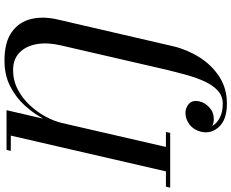

<svg xmlns="http://www.w3.org/2000/svg" viewBox="-169 -690 1060 880"><g transform="rotate(-90 361.0 -250.0)"><path d="M-54.5 -19.5H15.5L179.5 -730.5H109.5L114 -750H296L257 -581.5Q280 -625 316.8 -665.8Q353.5 -706.5 405 -733Q456.5 -759.5 523 -759.5Q607 -759.5 653.5 -726.5Q700 -693.5 713.5 -639Q727 -584.5 712.5 -519.5L589.5 11.5Q574.5 76.5 539 133.2Q503.5 190 449.8 225Q396 260 325.5 260Q253.5 260 220 224.2Q186.5 188.5 197 142Q205 108.5 229.8 89.2Q254.5 70 283 70Q307.5 70 325.5 86.2Q343.5 102.5 336 135.5Q330 160 308 180Q286 200 255 200Q238 200 224 193Q235.5 214 261.5 227.5Q287.5 241 326 241Q360.5 241 385.2 218.5Q410 196 427.5 158.2Q445 120.5 457.8 74Q470.5 27.5 482 -20L593 -501Q607.5 -563.5 598.5 -613Q589.5 -662.5 559.2 -691.2Q529 -720 480 -720Q432.5 -720 391.8 -699Q351 -678 319.5 -644.2Q288 -610.5 267 -571.8Q246 -533 237.5 -497L127.5 -19.5H196L192 0H-59Z"/></g></svg>

Font: Bodoni* 11pt Medium
Style: Italic
Weight: 500
Italic angle: -13°
Version: Version 2.3